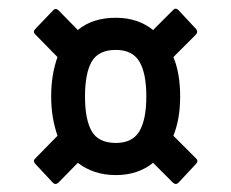

<svg xmlns="http://www.w3.org/2000/svg" viewBox="-20 -542 547 454"><path d="M118 -110Q111 -104 105 -110L63 -155Q57 -162 64 -168L116 -221Q109 -241 105 -264Q101 -287 101 -314Q101 -341 105 -364.5Q109 -388 116 -407L64 -460Q57 -466 63 -473L105 -517Q111 -524 118 -518L164 -471Q182 -486 204.5 -493Q227 -500 254 -500Q306 -500 342 -471L389 -518Q395 -525 402 -518L444 -473Q449 -466 443 -460L390 -407Q398 -388 402 -364.5Q406 -341 406 -314Q406 -287 402 -264Q398 -241 390 -221L443 -168Q450 -162 444 -155L402 -110Q396 -104 389 -110L342 -157Q306 -128 254 -128Q227 -128 204.5 -135.5Q182 -143 164 -157ZM254 -204Q293 -204 309.5 -231.5Q326 -259 326 -314Q326 -369 309.5 -396.5Q293 -424 254 -424Q213 -424 197 -396.5Q181 -369 181 -314Q181 -259 197 -231.5Q213 -204 254 -204Z"/></svg>

Font: Sofia Sans Condensed SemiBold
Style: Regular
Weight: 600
Designer: Botio Nikoltchev, Ani Petrova
Foundry: lettersoup
Version: Version 4.101